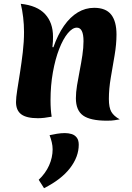

<svg xmlns="http://www.w3.org/2000/svg" viewBox="-20 -618 692 1007"><path d="M260 -370Q283 -436 315.5 -482.5Q348 -529 388 -553Q428 -577 474 -577Q535 -577 563 -541.5Q591 -506 591 -437Q591 -386 581 -327.5Q571 -269 561 -210.5Q551 -152 551 -99Q551 -54 564 -31.5Q577 -9 608 8Q595 10 581 12.5Q567 15 541 15Q454 15 416 -12Q378 -39 378 -103Q378 -133 384 -170Q390 -207 398 -247.5Q406 -288 412 -328Q418 -368 418 -402Q418 -473 383 -473Q360 -473 335.5 -443.5Q311 -414 290.5 -361.5Q270 -309 257.5 -239.5Q245 -170 245 -92Q245 -67 246.5 -45.5Q248 -24 251 -6Q230 -2 212 0Q194 2 179 2Q119 2 91.5 -18.5Q64 -39 64 -83Q64 -106 70.5 -146.5Q77 -187 85 -238Q93 -289 99.5 -344Q106 -399 106 -450Q106 -489 101.5 -527Q97 -565 89 -598Q175 -589 216.5 -544Q258 -499 258 -426Q258 -413 257.5 -400.5Q257 -388 255 -371ZM240 91Q257 87 279 83.5Q301 80 320 80Q339 80 355.5 85Q372 90 382.5 103.5Q393 117 393 141Q393 204 347.5 263.5Q302 323 211 369L183 325Q219 291 237.5 249.5Q256 208 256 165Q256 147 251.5 128Q247 109 240 91Z"/></svg>

Font: Merienda ExtraBold
Style: Regular
Weight: 800
Designer: Eduardo Rodriguez Tunni
Foundry: Eduardo Rodriguez Tunni
Version: Version 2.001